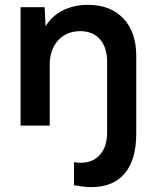

<svg xmlns="http://www.w3.org/2000/svg" viewBox="-20 -518 637 792"><path d="M285.2 246.1V150.9Q293 152.3 300 152.8Q307.1 153.3 314 153.3Q363.3 153.3 392.6 120.1Q421.9 86.9 421.9 28.8V-263.2Q421.9 -322.3 392.3 -356Q362.8 -389.6 310.5 -389.6Q273.9 -389.6 245.6 -372.8Q217.3 -356 201.2 -324.7Q185.1 -293.5 185.1 -252V0H64.9V-488.3H164.1L168 -409.7Q194.3 -452.6 239.7 -475.3Q285.2 -498 343.3 -498Q435.5 -498 488.8 -441.9Q542 -385.7 542 -288.1V33.7Q542 141.1 494.4 197.5Q446.8 253.9 356.4 253.9Q340.3 253.9 322.5 251.7Q304.7 249.5 285.2 246.1Z"/></svg>

Font: Kumbh Sans SemiBold
Style: Regular
Weight: 600
Version: Version 1.005